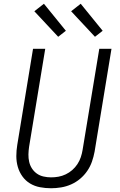

<svg xmlns="http://www.w3.org/2000/svg" viewBox="-20 -995 640 1023"><path d="M252 8Q222 8 193 2.5Q164 -3 140 -17.5Q116 -32 99.5 -55Q83 -78 75 -105.5Q67 -133 67 -163Q67 -193 72 -223L156 -735H221L135 -213Q132 -193 131.5 -172.5Q131 -152 135.5 -132.5Q140 -113 150.5 -97Q161 -81 176.5 -70Q192 -59 212 -54.5Q232 -50 252 -50Q272 -50 291.5 -53.5Q311 -57 330 -66Q349 -75 365 -89Q381 -103 392.5 -120.5Q404 -138 410.5 -157.5Q417 -177 420 -196L509 -735H574L484 -187Q479 -160 470 -134Q461 -108 445 -84.5Q429 -61 407 -42.5Q385 -24 359 -12.5Q333 -1 305.5 3.5Q278 8 252 8ZM486 -799 359 -935 410 -975 527 -831ZM290 -799 163 -935 214 -975 331 -831Z"/></svg>

Font: Iosevka Light Extended
Style: Italic
Weight: 300
Width: 7
Italic angle: -9°
Monospace: yes
Designer: Belleve Invis
Foundry: Belleve Invis
Version: Version 32.5.0; ttfautohint (v1.8.4)